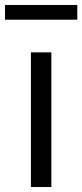

<svg xmlns="http://www.w3.org/2000/svg" viewBox="-30 -750 330 770"><path d="M94 0H176V-540H94ZM-10 -671H280V-730H-10Z"/></svg>

Font: Noto Sans HK DemiLight
Style: Regular
Weight: 350
Designer: Ryoko NISHIZUKA 西塚涼子 (kana, bopomofo & ideographs); Paul D. Hunt (Latin, Greek & Cyrillic); Sandoll Communications 산돌커뮤니
Foundry: Adobe
Version: Version 2.004;hotconv 1.0.118;makeotfexe 2.5.65603